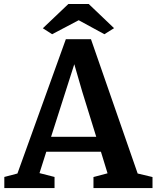

<svg xmlns="http://www.w3.org/2000/svg" viewBox="-20 -958 799 978"><path d="M245.6 -783.7 380.9 -855 511.7 -783.7 561 -814.5 432.1 -937.5H328.1L198.2 -814ZM2 0H257.8V-56.6L181.2 -76.2L215.8 -185.1H494.1L527.8 -75.2L456.1 -56.2V0H756.8V-56.2L681.2 -74.2L443.4 -758.3H315.4L68.8 -74.2L2 -56.6ZM240.2 -261.2 358.4 -630.9 398.9 -491.2 470.2 -261.2Z"/></svg>

Font: Merriweather
Style: Bold
Weight: 700
Designer: Eben Sorkin ( eben@eyebytes.com )
Foundry: Sorkin Type Co.
Version: Version 1.003